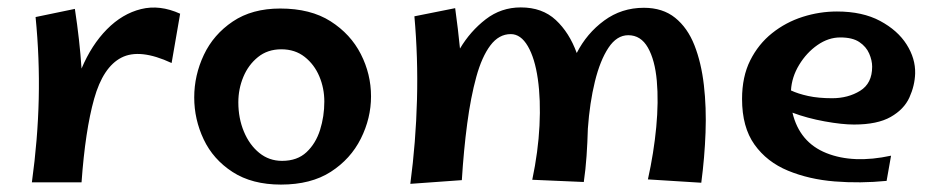

<svg xmlns="http://www.w3.org/2000/svg" viewBox="-20 -486 2529 518"><path d="M200 6H66Q82 -110 84.5 -219.5Q87 -329 76 -440L182 -462Q195 -377 200 -301Q227 -365 268.5 -407Q310 -449 360.5 -461.5Q411 -474 466 -449L443 -316Q357 -356 307.5 -330.5Q258 -305 234 -219.5Q210 -134 200 6Z M738 12Q660 12 607.5 -22Q555 -56 529.5 -110Q504 -164 504 -223Q504 -283 530 -338Q556 -393 608 -428Q660 -463 736 -463Q818 -463 872 -428.5Q926 -394 953.5 -340Q981 -286 981 -226Q981 -167 953.5 -112Q926 -57 872.5 -22.5Q819 12 738 12ZM741 -52Q782 -52 807 -75.5Q832 -99 843.5 -135.5Q855 -172 855 -212Q855 -248 841.5 -280Q828 -312 802 -332.5Q776 -353 739 -353Q702 -353 676 -332Q650 -311 636.5 -278.5Q623 -246 623 -210Q623 -167 638 -131Q653 -95 679.5 -73.5Q706 -52 741 -52Z M1226 0 1087 10Q1102 -103 1105 -217Q1108 -331 1098 -442L1208 -464Q1216 -406 1221 -355Q1249 -402 1290.5 -434Q1332 -466 1385 -466Q1443 -466 1479.5 -432Q1516 -398 1536 -343Q1563 -396 1610 -430.5Q1657 -465 1717 -465Q1768 -465 1801.5 -438Q1835 -411 1853.5 -364Q1872 -317 1879 -256.5Q1886 -196 1883.5 -128.5Q1881 -61 1872 7L1728 -2Q1744 -74 1750.5 -143Q1757 -212 1752 -268Q1747 -324 1728 -357.5Q1709 -391 1675 -391Q1644 -391 1621.5 -357Q1599 -323 1585 -266Q1571 -209 1566 -139Q1565 -102 1562.5 -65.5Q1560 -29 1555 5L1416 -1Q1432 -77 1435.5 -147Q1439 -217 1431 -273Q1423 -329 1404 -361.5Q1385 -394 1358 -394Q1326 -394 1303 -363.5Q1280 -333 1265 -278.5Q1250 -224 1240.5 -152.5Q1231 -81 1226 0Z M2372 2Q2301 9 2232 3.5Q2163 -2 2106 -25.5Q2049 -49 2015.5 -96Q1982 -143 1982 -219Q1982 -279 2004 -323Q2026 -367 2063 -396.5Q2100 -426 2145.5 -440.5Q2191 -455 2238 -455Q2307 -455 2354.5 -429.5Q2402 -404 2426 -366Q2450 -328 2449 -288Q2448 -255 2433.5 -223Q2419 -191 2383 -170.5Q2347 -150 2284 -150Q2252 -150 2205 -158.5Q2158 -167 2118 -182Q2137 -102 2209.5 -73Q2282 -44 2384 -66ZM2247 -385Q2215 -385 2185.5 -364.5Q2156 -344 2136 -311Q2116 -278 2114 -242Q2133 -233 2160.5 -227Q2188 -221 2225 -221Q2268 -221 2300.5 -241Q2333 -261 2333 -306Q2333 -323 2325 -341.5Q2317 -360 2298.5 -372.5Q2280 -385 2247 -385Z"/></svg>

Font: Marhey
Style: Regular
Weight: 400
Designer: Nur Syamsi & Bustanul Arifin
Foundry: Namelatype
Version: Version 1.000; ttfautohint (v1.8.4.7-5d5b)